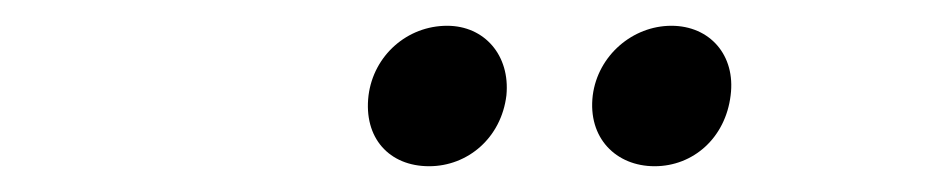

<svg xmlns="http://www.w3.org/2000/svg" viewBox="-20 -754 725 149"><path d="M313 -625C343 -625 369 -647 373 -680C376 -711 356 -734 327 -734C296 -734 270 -711 266 -680C262 -647 282 -625 313 -625ZM440 -680C436 -647 458 -625 488 -625C518 -625 543 -647 547 -680C551 -711 531 -734 501 -734C471 -734 444 -711 440 -680Z"/></svg>

Font: TPK Tissa Web
Style: Italic
Weight: 400
Italic angle: -7°
Designer: Jacques Le Bailly, Suppakit Chalermlarp | Katatrad Co.,Ltd.
Foundry: Jacques Le Bailly, Cadson Demak Co.,Ltd.
Version: Version 5.000;Glyphs 3.1.2 (3151)